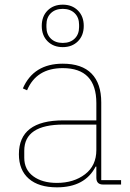

<svg xmlns="http://www.w3.org/2000/svg" viewBox="-20 -791 559 823"><path d="M314 -614Q289 -589 249 -589Q209 -589 184 -614Q159 -639 159 -680Q159 -721 184 -746Q209 -771 249 -771Q289 -771 314 -746Q339 -721 339 -680Q339 -639 314 -614ZM319 -675V-685Q319 -716 300 -734.5Q281 -753 249 -753Q217 -753 198 -734.5Q179 -716 179 -685V-675Q179 -644 198 -625.5Q217 -607 249 -607Q281 -607 300 -625.5Q319 -644 319 -675ZM499 0H422Q393 0 393 -29V-77H390Q344 12 224 12Q146 12 103.5 -25Q61 -62 61 -130Q61 -275 251 -275H393V-349Q393 -499 249 -499Q136 -499 96 -404L78 -412Q124 -518 249 -518Q331 -518 372.5 -475.5Q414 -433 414 -352V-19H499ZM224 -7Q296 -7 344.5 -44Q393 -81 393 -148V-257H252Q84 -257 84 -145V-115Q84 -64 122.5 -35.5Q161 -7 224 -7Z"/></svg>

Font: IBM Plex Sans Thin
Style: Regular
Weight: 100
Designer: Mike Abbink, Paul van der Laan, Pieter van Rosmalen
Foundry: Bold Monday
Version: Version 3.0